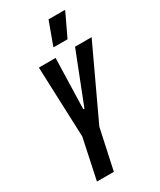

<svg xmlns="http://www.w3.org/2000/svg" viewBox="-221 -961 864 1034"><g transform="rotate(-30 211.5 -443.5)"><path d="M59 0 112 -250 95 -688H199L190 -374H197L320 -688H423L218 -250L164 0ZM219 -743V-748L270 -887H371V-882L305 -743Z"/></g></svg>

Font: Saira Ultra Condensed
Style: Bold Italic
Weight: 700
Width: 1
Italic angle: -12°
Designer: Hector Gatti with collaboration of the Omnibus-Type team
Foundry: Omnibus-Type
Version: Version 1.001; ttfautohint (v1.8)